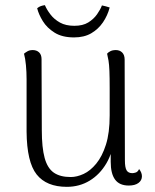

<svg xmlns="http://www.w3.org/2000/svg" viewBox="-20 -711 600 744"><path d="M429 -517Q444 -517 453.5 -507.5Q463 -498 463 -480L464 -90Q464 -62 470.5 -51Q477 -40 493 -40Q498 -40 506 -42.5Q514 -45 519 -56Q530 -42 530 -28Q530 -12 516.5 -2Q503 8 479 8Q443 8 426 -15Q409 -38 409 -84V-169L423 -183Q418 -122 392.5 -78.5Q367 -35 327.5 -11Q288 13 239 13Q160 13 122 -35Q84 -83 83 -201V-404Q83 -432 80.5 -458.5Q78 -485 73 -503Q79 -508 87 -512.5Q95 -517 107 -517Q122 -517 131.5 -508Q141 -499 141 -482L142 -207Q142 -139 153 -99Q164 -59 188.5 -42Q213 -25 254 -25Q278 -25 304 -37Q330 -49 353 -77Q376 -105 390.5 -150.5Q405 -196 405 -264Q405 -329 405 -370Q405 -411 404 -436Q403 -461 400.5 -476Q398 -491 395 -503Q399 -508 407.5 -512.5Q416 -517 429 -517ZM268 -611Q301 -611 322 -624Q343 -637 356 -655.5Q369 -674 375 -690Q383 -688 390 -686.5Q397 -685 405 -682Q397 -651 379 -624.5Q361 -598 333.5 -582Q306 -566 267 -566Q221 -566 191.5 -584.5Q162 -603 146 -629Q130 -655 124 -679Q131 -685 138.5 -687.5Q146 -690 154 -691Q161 -674 175.5 -655Q190 -636 212.5 -623.5Q235 -611 268 -611Z"/></svg>

Font: Arima Light
Style: Regular
Weight: 300
Designer: Joana Correia and Natanael Gama
Foundry: NDISCOVER
Version: Version 1.101;gftools[0.9.23]